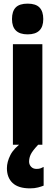

<svg xmlns="http://www.w3.org/2000/svg" viewBox="-20 -796 305 1056"><path d="M132 -776Q177 -776 197.5 -754.5Q218 -733 218 -691Q218 -607 132 -607Q46 -607 46 -691Q46 -734 66.5 -755Q87 -776 132 -776ZM213 -553V0H51V-553ZM140 93Q140 109 151 121Q162 133 181 133Q195 133 204 129.5Q213 126 220 122V225Q208 230 189 235Q170 240 145 240Q81 240 49.5 210.5Q18 181 18 129Q18 95 37 57Q56 19 107 -17L190 0Q159 33 149.5 52.5Q140 72 140 93Z"/></svg>

Font: Noto Sans Lao UI ExtCond Blk
Style: Regular
Weight: 900
Width: 2
Designer: Monotype Design Team
Foundry: Monotype Imaging Inc.
Version: Version 2.000; ttfautohint (v1.8.4.7-5d5b)